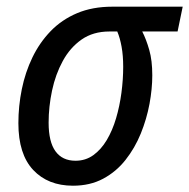

<svg xmlns="http://www.w3.org/2000/svg" viewBox="-20 -558 578 586"><path d="M202.6 8.8Q126.5 8.8 81.3 -39.3Q36.1 -87.4 36.1 -182.1Q36.1 -234.4 46.6 -285.9Q57.1 -337.4 78.9 -382.6Q100.6 -427.7 134.5 -462.9Q168.5 -498 215.3 -517.8Q262.2 -537.6 322.8 -537.6H537.6L522 -461.9H414.1Q426.3 -438 435.5 -405.8Q444.8 -373.5 444.8 -328.1Q444.8 -287.1 436.3 -241Q427.7 -194.8 409.7 -150.4Q391.6 -106 363 -69.8Q334.5 -33.7 294.7 -12.5Q254.9 8.8 202.6 8.8ZM210.4 -67.4Q241.2 -67.4 264.9 -84.5Q288.6 -101.6 305.9 -130.6Q323.2 -159.7 334.2 -196.8Q345.2 -233.9 350.6 -274.7Q356 -315.4 356 -354.5Q356 -388.2 351.1 -415.3Q346.2 -442.4 337.9 -461.9H314Q264.2 -461.9 229 -437.3Q193.8 -412.6 171.6 -371.8Q149.4 -331.1 138.9 -281.7Q128.4 -232.4 128.4 -183.6Q128.4 -125 149.4 -96.2Q170.4 -67.4 210.4 -67.4Z"/></svg>

Font: Open Sans SemiCondensed Medium
Style: Italic
Weight: 500
Width: 4
Italic angle: -12°
Designer: Monotype Design Team
Foundry: Monotype Imaging Inc.
Version: Version 3.000